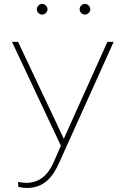

<svg xmlns="http://www.w3.org/2000/svg" viewBox="-20 -741 640 975"><path d="M304.2 -36.1 310.5 -50.8 525.4 -528.3H557.1L279.3 87.9Q267.1 115.2 252.2 137.9Q237.3 160.6 218 177.5Q198.7 194.3 173.8 203.9Q148.9 213.4 116.7 213.4Q95.2 213.4 72.8 208L71.8 183.1Q81.5 184.6 91.8 186Q102.1 187.5 112.3 187.5Q138.7 187.5 160.2 179.9Q181.6 172.4 198.7 158.4Q215.8 144.5 229 125.2Q242.2 106 252.4 83L289.1 -1L41 -528.3H71.8ZM167 -693.8Q167 -704.6 175 -712.9Q183.1 -721.2 193.8 -721.2Q204.6 -721.2 212.9 -712.9Q221.2 -704.6 221.2 -693.8Q221.2 -683.1 212.9 -675Q204.6 -667 193.8 -667Q183.1 -667 175 -675Q167 -683.1 167 -693.8ZM384.3 -693.8Q384.3 -704.6 392.3 -712.9Q400.4 -721.2 411.1 -721.2Q421.9 -721.2 430.2 -712.9Q438.5 -704.6 438.5 -693.8Q438.5 -683.1 430.2 -675Q421.9 -667 411.1 -667Q400.4 -667 392.3 -675Q384.3 -683.1 384.3 -693.8Z"/></svg>

Font: TypoPRO Roboto Mono
Style: Regular
Weight: 250
Designer: Google
Version: Version 2.000986; 2015; ttfautohint (v1.3)